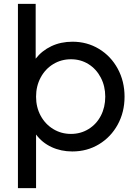

<svg xmlns="http://www.w3.org/2000/svg" viewBox="-20 -765 709 985"><path d="M72 -745H163V-464Q195 -505 243.5 -528Q292 -551 352 -551Q427 -551 488 -514Q549 -477 584 -412.5Q619 -348 619 -269Q619 -190 584 -126Q549 -62 488 -25Q427 12 351 12Q293 12 244.5 -10.5Q196 -33 165 -75V200H72ZM344 -78Q394 -78 434.5 -103Q475 -128 497.5 -171.5Q520 -215 520 -269Q520 -323 497 -367Q474 -411 434 -436Q394 -461 344 -461Q294 -461 253 -436Q212 -411 188.5 -367Q165 -323 165 -269Q165 -215 188.5 -171.5Q212 -128 253 -103Q294 -78 344 -78Z"/></svg>

Font: BLUETTI 2.0 Normal
Style: Normal
Weight: 400
Designer: Stijn de Vries
Foundry: tokotype
Version: Version 2.005;October 31, 2023;FontCreator 14.0.0.2814 64-bi